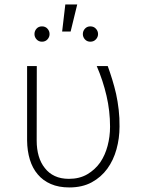

<svg xmlns="http://www.w3.org/2000/svg" viewBox="-20 -821 640 851"><path d="M143.1 -528.3H100.1V-198.7Q100.6 -152.3 112.3 -113.8Q124 -75.2 147.5 -47.9Q170.4 -20.5 205.3 -5.4Q240.2 9.8 287.1 9.8Q344.7 9.8 386.5 -12.9Q428.2 -35.6 455.6 -73.2Q482.9 -110.8 496.3 -159.4Q509.8 -208 509.8 -260.3Q510.3 -298.3 506.1 -334.5Q502 -370.6 494.6 -404.8Q487.3 -436.5 477.8 -467.5Q468.3 -498.5 457.5 -528.3H408.7Q436.5 -463.9 452.1 -396.5Q467.8 -329.1 467.8 -259.3Q467.8 -215.8 456.8 -174.3Q445.8 -132.8 423.8 -100.6Q400.9 -68.4 366.5 -48.3Q332 -28.3 285.6 -28.3Q249.5 -28.3 222.9 -40.8Q196.3 -53.2 178.7 -76.2Q160.6 -98.6 151.6 -129.4Q142.6 -160.2 142.6 -197.8ZM269.5 -801.3 255.4 -681.2H293L322.3 -801.3ZM132.8 -669.9Q132.8 -656.7 142.1 -646.5Q151.4 -636.2 166 -636.2Q181.2 -636.2 190.4 -646.5Q199.7 -656.7 199.7 -669.9Q199.7 -683.6 190.4 -693.8Q181.2 -704.1 166 -704.1Q150.9 -704.1 141.8 -693.8Q132.8 -683.6 132.8 -669.9ZM347.2 -669.9Q347.2 -656.7 356.4 -646.5Q365.7 -636.2 380.4 -636.2Q395.5 -636.2 405 -646.5Q414.6 -656.7 414.6 -669.9Q414.6 -683.6 405 -693.8Q395.5 -704.1 380.4 -704.1Q365.7 -704.1 356.4 -693.8Q347.2 -683.6 347.2 -669.9Z"/></svg>

Font: Roboto Mono ExtraLight
Style: Regular
Weight: 250
Monospace: yes
Designer: Google
Version: Version 3.000